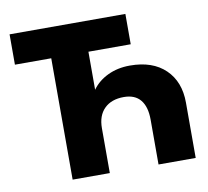

<svg xmlns="http://www.w3.org/2000/svg" viewBox="-79 -797 958 885"><g transform="rotate(-10 400.5 -355.0)"><path d="M365 -568V-390Q392 -428 438 -450Q484 -472 542 -472Q648 -472 707.5 -414.5Q767 -357 767 -259V0H593V-210Q593 -270 567 -302Q541 -334 489 -334Q431 -334 398 -301.5Q365 -269 365 -210V0H191V-568H21V-710H563V-568Z"/></g></svg>

Font: Geist ExtBd
Style: Regular
Weight: 400
Designer: Basement.studio, Andrés Briganti, Mateo Zaragoza
Foundry: Basement.studio, Vercel, Andrés Briganti, Guido Ferreyra, Mateo Zaragoza
Version: Version 1.401